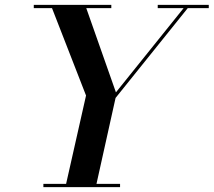

<svg xmlns="http://www.w3.org/2000/svg" viewBox="-20 -770 879 790"><path d="M158.5 -13.5V0H474V-13.5H377L455.5 -367L752.5 -736.5H839V-750H629V-736.5H735.5L457 -390L335 -736.5H438V-750H119V-736.5H194L334 -377L252 -13.5Z"/></svg>

Font: Bodoni* 16pt Medium
Style: Italic
Weight: 500
Italic angle: -13°
Version: Version 2.3